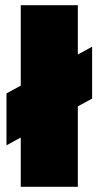

<svg xmlns="http://www.w3.org/2000/svg" viewBox="-20 -720 380 740"><path d="M5 -160V-360L335 -540V-340ZM60 0V-700H280V0Z"/></svg>

Font: Tektur SemiCondensed Black
Style: Regular
Weight: 900
Width: 4
Designer: Adam Jagosz
Foundry: Adam Jagosz
Version: Version 1.005;gftools[0.9.30]